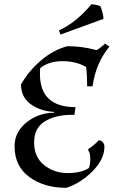

<svg xmlns="http://www.w3.org/2000/svg" viewBox="-20 -888 553 923"><path d="M477 -797 271 -722 263 -742Q345 -778 420 -868Q442 -866 462 -859Q467 -850 472.5 -828.5Q478 -807 477 -797ZM394 -566Q346 -594 280 -594Q214 -594 173 -560Q172 -546 172 -533Q172 -373 343 -373L338 -336H326Q247 -336 195.5 -304.5Q144 -273 144 -203Q144 -133 192 -94.5Q240 -56 305 -56Q370 -56 407 -80Q414 -94 414 -124Q414 -154 404 -165L405 -172Q430 -187 455 -214Q467 -213 474.5 -204Q482 -195 482 -183Q482 -122 424.5 -64.5Q367 -7 299 15Q192 15 121 -37Q50 -89 50 -185Q50 -254 108 -300Q166 -346 240 -346V-350Q172 -354 126.5 -388Q81 -422 81 -482Q117 -546 176.5 -597Q236 -648 304 -666Q375 -666 444 -647Q460 -655 485 -678L506 -664Q440 -584 425 -473H399Q399 -528 394 -566Z"/></svg>

Font: Almendra SC
Style: Regular
Weight: 400
Designer: Ana Sanfelippo
Foundry: Ana Sanfelippo
Version: Version 1.002